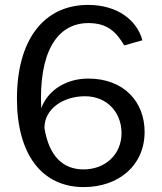

<svg xmlns="http://www.w3.org/2000/svg" viewBox="-20 -759 659 782"><path d="M339 -739C157 -739 49 -595 49 -357C49 -130 151 3 321 3C463 3 569 -85 569 -222C569 -342 487 -439 339 -439C252 -439 175 -393 148 -318C137 -542 210 -665 340 -665C420 -665 455 -626 486 -574L560 -595C537 -679 456 -739 339 -739ZM326 -367C417 -367 475 -300 475 -217C475 -130 409 -69 320 -69C235 -69 179 -125 161 -238C161 -317 239 -367 326 -367Z"/></svg>

Font: United Sans
Style: Regular
Weight: 400
Designer: Pablo Impallari, Rodrigo Fuenzalida (Modified by Dan O. Williams)
Version: Version 1.000;PS 001.000;hotconv 1.0.88;makeotf.lib2.5.64775